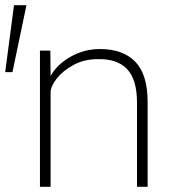

<svg xmlns="http://www.w3.org/2000/svg" viewBox="-41 -720 658 740"><path d="M-21 -442 13 -700H61L7 -442ZM113 0V-525H153L154 -427Q178 -471 230.5 -501Q283 -531 344 -531Q433 -531 480.5 -482Q528 -433 528 -326V0H487V-325Q487 -414 448.5 -454Q410 -494 336 -492Q283 -492 242 -469.5Q201 -447 177.5 -417Q154 -387 154 -363V0Z"/></svg>

Font: Readex Pro Light
Style: Regular
Weight: 300
Designer: Bonnie Shaver-Troup, Thomas Jockin
Foundry: Lexend
Version: Version 1.200; ttfautohint (v1.8.3)